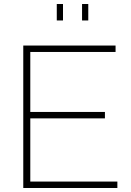

<svg xmlns="http://www.w3.org/2000/svg" viewBox="-20 -937 655 957"><path d="M565 -32V0H96V-710H556V-678H131V-379H503V-347H131V-32ZM263 -835V-917H294V-835ZM389 -835V-917H420V-835Z"/></svg>

Font: Raleway ExtraLight
Style: Regular
Weight: 200
Designer: Matt McInerney, Pablo Impallari, Rodrigo Fuenzalida
Foundry: Matt McInerney, Pablo Impallari, Rodrigo Fuenzalida
Version: Version 4.026